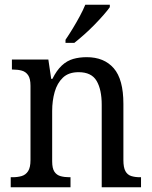

<svg xmlns="http://www.w3.org/2000/svg" viewBox="-20 -786 637 806"><path d="M25 0V-42H33Q54 -42 71 -47Q88 -52 98 -67.5Q108 -83 108 -114V-426Q108 -456 98 -470.5Q88 -485 71.5 -489.5Q55 -494 35 -494H30V-536H183L195 -455H200Q218 -491 239.5 -511Q261 -531 287 -538.5Q313 -546 344 -546Q417 -546 457.5 -499.5Q498 -453 498 -350V-114Q498 -83 506.5 -67.5Q515 -52 531 -47Q547 -42 567 -42H572V0H407V-346Q407 -410 385.5 -446.5Q364 -483 310 -483Q268 -483 244 -460Q220 -437 209.5 -400Q199 -363 199 -320V-109Q199 -79 208.5 -65Q218 -51 234.5 -46.5Q251 -42 271 -42H276V0ZM255 -619Q270 -641 285.5 -666.5Q301 -692 315 -718Q329 -744 338 -766H441V-756Q432 -743 415 -723.5Q398 -704 376.5 -682Q355 -660 333 -640.5Q311 -621 292 -606H255Z"/></svg>

Font: Noto Serif Thai SemiCondensed
Style: Regular
Weight: 400
Width: 4
Designer: Monotype Design Team
Foundry: Monotype Imaging Inc.
Version: Version 2.002